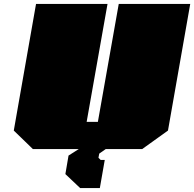

<svg xmlns="http://www.w3.org/2000/svg" viewBox="-20 -757 986 975"><path d="M387 198 312 127 328 33 380 0H147L50 -94L163 -737H526L420 -138H477L583 -737H946L833 -94L702 0H517L484 23L480 44L491 55H512L487 198Z"/></svg>

Font: Tomorrow Black
Style: Italic
Weight: 900
Italic angle: -10°
Designer: Tony de Marco, Monica Rizzolli
Foundry: Just in Type
Version: Version 2.002